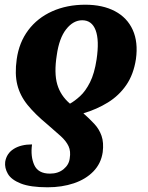

<svg xmlns="http://www.w3.org/2000/svg" viewBox="-20 -566 629 815"><path d="M342 -546Q416 -546 468 -518.5Q520 -491 543.5 -439Q567 -387 557 -315Q547 -250 516 -205Q485 -160 438 -131Q391 -102 334 -85Q360 -62 380.5 -40Q401 -18 411 10.5Q421 39 416 80Q409 128 376.5 161.5Q344 195 293.5 212Q243 229 182 229Q109 229 68.5 213Q28 197 13.5 172Q-1 147 2 121Q8 85 38.5 66Q69 47 116 47Q109 98 125.5 134.5Q142 171 192 171Q227 171 250 152Q273 133 276 106Q281 76 271 54.5Q261 33 238 12Q215 -9 181 -38Q129 -81 97 -120.5Q65 -160 53.5 -206Q42 -252 51 -315Q61 -386 100 -438Q139 -490 201.5 -518Q264 -546 342 -546ZM329 -480Q291 -480 261 -442Q231 -404 221 -332Q209 -256 223 -208Q237 -160 277 -126Q297 -137 320 -158Q343 -179 362 -216.5Q381 -254 390 -314Q402 -395 386 -437.5Q370 -480 329 -480Z"/></svg>

Font: Noto Serif SemiCondensed ExtraBold
Style: Italic
Weight: 800
Width: 4
Italic angle: -12°
Designer: Monotype Design Team
Foundry: Monotype Imaging Inc.
Version: Version 2.014; ttfautohint (v1.8.4.7-5d5b)